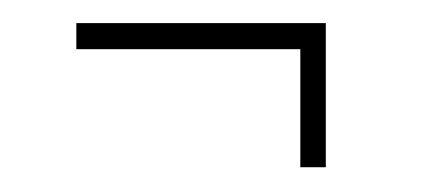

<svg xmlns="http://www.w3.org/2000/svg" viewBox="-20 -312 355 162"><path d="M233.4 -170.9V-270.5H44.4V-292.5H254.9V-170.9Z"/></svg>

Font: Imbue
Style: Regular
Weight: 400
Designer: Tyler Finck
Foundry: Etcetera Type Company
Version: Version 0.910